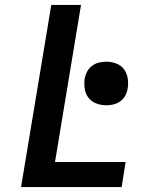

<svg xmlns="http://www.w3.org/2000/svg" viewBox="-20 -755 640 775"><path d="M65 0 187 -735H307L202 -101H487L471 0ZM409 -330Q388 -330 368.5 -337.5Q349 -345 337 -360.5Q325 -376 322 -397Q319 -418 322 -439Q325 -454 332.5 -467.5Q340 -481 352.5 -490Q365 -499 379.5 -502.5Q394 -506 409 -506Q430 -506 449.5 -498.5Q469 -491 480.5 -475.5Q492 -460 495.5 -439Q499 -418 495 -397Q493 -382 485.5 -368.5Q478 -355 465.5 -346Q453 -337 438 -333.5Q423 -330 409 -330Z"/></svg>

Font: Iosevka Curly Extended Oblique
Style: Bold
Weight: 700
Width: 7
Italic angle: -9°
Monospace: yes
Designer: Belleve Invis
Foundry: Belleve Invis
Version: Version 11.1.0; ttfautohint (v1.8.3)